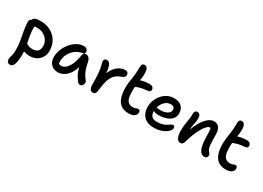

<svg xmlns="http://www.w3.org/2000/svg" viewBox="-19 -1610 3789 2771"><g transform="rotate(30 1875.5 -224.5)"><path d="M131 261Q109 261 92.5 246.5Q76 232 76 200Q76 178 82.5 159Q89 140 95 111Q101 82 101 29Q101 -44 88.5 -115.5Q76 -187 62.5 -259Q49 -331 47 -406Q46 -450 80 -455Q86 -482 116.5 -495Q147 -508 207 -508Q296 -508 369 -470.5Q442 -433 485.5 -362.5Q529 -292 529 -195Q529 -137 502 -90.5Q475 -44 426.5 -17Q378 10 313 10Q285 10 259.5 5Q234 0 213 -10Q215 19 215 46Q215 108 207 156.5Q199 205 180.5 233Q162 261 131 261ZM163 -374Q163 -306 173.5 -246Q184 -186 195 -128Q210 -118 233 -107.5Q256 -97 299 -97Q351 -97 383 -122.5Q415 -148 415 -209Q415 -267 385.5 -309.5Q356 -352 309 -375.5Q262 -399 208 -399Q196 -399 184 -397Q172 -395 161 -393Q163 -384 163 -374Z M782 10Q711 10 668.5 -35Q626 -80 626 -155Q626 -217 650 -279Q674 -341 716 -392.5Q758 -444 812.5 -475.5Q867 -507 929 -507Q956 -507 975 -490.5Q994 -474 994 -444Q994 -415 963 -411Q895 -401 843.5 -361.5Q792 -322 763.5 -265.5Q735 -209 735 -149Q735 -136 736 -125Q737 -114 739 -103Q756 -96 783 -96Q842 -96 890.5 -167.5Q939 -239 961 -377Q968 -421 1009 -421Q1037 -421 1057.5 -401.5Q1078 -382 1085 -352Q1096 -297 1108 -254Q1120 -211 1140 -171.5Q1160 -132 1195 -89Q1208 -74 1206 -51Q1204 -28 1190 -10.5Q1176 7 1153 7Q1138 7 1128 1Q1118 -5 1111 -15Q1080 -55 1056 -98Q1032 -141 1016 -210Q990 -129 952 -81Q914 -33 870 -11.5Q826 10 782 10Z M1367 12Q1340 12 1323.5 -12Q1307 -36 1307 -74Q1307 -174 1301 -258.5Q1295 -343 1280 -395Q1272 -419 1269.5 -431.5Q1267 -444 1267 -458Q1267 -476 1278 -488Q1289 -500 1313 -500Q1334 -500 1351.5 -485Q1369 -470 1380.5 -432.5Q1392 -395 1398 -328Q1424 -391 1460 -430.5Q1496 -470 1536 -488.5Q1576 -507 1614 -507Q1644 -507 1657 -492Q1670 -477 1670 -453Q1670 -435 1658 -420.5Q1646 -406 1619 -396Q1550 -375 1510 -329Q1470 -283 1451.5 -217Q1433 -151 1426 -71Q1421 -21 1407.5 -4.5Q1394 12 1367 12Z M1963 13Q1883 13 1834 -24.5Q1785 -62 1763.5 -129Q1742 -196 1742 -286Q1742 -338 1747.5 -380Q1753 -422 1759.5 -460Q1766 -498 1769 -538Q1772 -584 1772 -612Q1772 -640 1774 -665Q1775 -683 1785.5 -696.5Q1796 -710 1821 -710Q1857 -710 1871.5 -673Q1886 -636 1881 -557Q1879 -537 1876.5 -519Q1874 -501 1871 -484Q1906 -495 1944 -501Q1982 -507 2016 -507Q2055 -507 2072.5 -491.5Q2090 -476 2090 -450Q2090 -412 2045 -409Q1982 -404 1940.5 -394Q1899 -384 1855 -366Q1853 -349 1852.5 -330.5Q1852 -312 1852 -291Q1852 -181 1882 -138Q1912 -95 1972 -95Q1996 -95 2009.5 -99.5Q2023 -104 2033 -109Q2043 -114 2056 -114Q2092 -114 2092 -72Q2092 -38 2060.5 -12.5Q2029 13 1963 13Z M2386 10Q2307 10 2256.5 -18.5Q2206 -47 2182 -96.5Q2158 -146 2158 -210Q2158 -262 2177 -314.5Q2196 -367 2232 -410.5Q2268 -454 2318.5 -480.5Q2369 -507 2432 -507Q2508 -507 2554 -467.5Q2600 -428 2600 -349Q2600 -294 2566.5 -257Q2533 -220 2476.5 -201Q2420 -182 2350 -182Q2321 -182 2300 -187Q2279 -192 2266 -200V-195Q2266 -148 2291 -117Q2316 -86 2379 -86Q2435 -86 2472 -98Q2509 -110 2534 -125.5Q2559 -141 2576.5 -153Q2594 -165 2610 -165Q2638 -165 2638 -126Q2638 -104 2618.5 -80.5Q2599 -57 2564.5 -36Q2530 -15 2484 -2.5Q2438 10 2386 10ZM2432 -407Q2375 -407 2333 -365Q2291 -323 2275 -263Q2285 -262 2300.5 -259.5Q2316 -257 2340 -257Q2406 -257 2451.5 -282Q2497 -307 2497 -347Q2497 -377 2481.5 -392Q2466 -407 2432 -407Z M3221 9Q3169 9 3138.5 -58.5Q3108 -126 3108 -279Q3108 -331 3105 -358Q3102 -385 3094 -400Q3091 -400 3087 -400Q3060 -400 3024 -357.5Q2988 -315 2952 -240Q2916 -165 2888 -67Q2877 -24 2863 -7.5Q2849 9 2825 9Q2784 9 2764 -36Q2744 -81 2744 -151Q2744 -201 2748.5 -238.5Q2753 -276 2758.5 -308.5Q2764 -341 2768.5 -375.5Q2773 -410 2773 -454Q2773 -503 2819 -503Q2845 -503 2859.5 -485Q2874 -467 2874 -426Q2874 -394 2869 -365Q2864 -336 2857.5 -302Q2851 -268 2848 -222Q2899 -363 2965 -435Q3031 -507 3095 -507Q3153 -507 3182 -465.5Q3211 -424 3211 -353Q3211 -240 3217.5 -176Q3224 -112 3254 -85Q3276 -65 3276 -37Q3276 -19 3262.5 -5Q3249 9 3221 9Z M3583 13Q3503 13 3454 -24.5Q3405 -62 3383.5 -129Q3362 -196 3362 -286Q3362 -338 3367.5 -380Q3373 -422 3379.5 -460Q3386 -498 3389 -538Q3392 -584 3392 -612Q3392 -640 3394 -665Q3395 -683 3405.5 -696.5Q3416 -710 3441 -710Q3477 -710 3491.5 -673Q3506 -636 3501 -557Q3499 -537 3496.5 -519Q3494 -501 3491 -484Q3526 -495 3564 -501Q3602 -507 3636 -507Q3675 -507 3692.5 -491.5Q3710 -476 3710 -450Q3710 -412 3665 -409Q3602 -404 3560.5 -394Q3519 -384 3475 -366Q3473 -349 3472.5 -330.5Q3472 -312 3472 -291Q3472 -181 3502 -138Q3532 -95 3592 -95Q3616 -95 3629.5 -99.5Q3643 -104 3653 -109Q3663 -114 3676 -114Q3712 -114 3712 -72Q3712 -38 3680.5 -12.5Q3649 13 3583 13Z"/></g></svg>

Font: Shantell Sans Normal
Style: Regular
Weight: 500
Designer: Stephen Nixon, Anya Danilova, Shantell Martin
Foundry: Arrow Type
Version: Version 1.009;[a7da0bfa3]